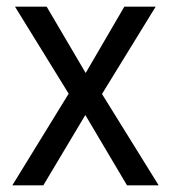

<svg xmlns="http://www.w3.org/2000/svg" viewBox="-20 -556 512 576"><path d="M186 -275 17 0H110L236 -211L361 0H456L286 -274L447 -536H353L237 -337L120 -536H25Z"/></svg>

Font: Noto Sans Arabic SemCond
Style: Regular
Weight: 400
Width: 4
Designer: Monotype Design Team, Nadine Chahine, Nizar Qandah and Khaled Hosny
Foundry: Monotype Imaging Inc.
Version: Version 2.012